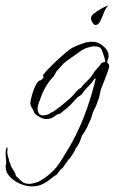

<svg xmlns="http://www.w3.org/2000/svg" viewBox="-91 -416 413 684"><path d="M22 248Q3 248 -18.5 239Q-40 230 -55.5 214Q-71 198 -71 177V176Q-70 174 -69.5 169.5Q-69 165 -69 164Q-69 156 -70 147.5Q-71 139 -71 131Q-71 126 -70.5 120Q-70 114 -67 110L-64 109Q-64 113 -64.5 117.5Q-65 122 -65 127Q-65 135 -62 143Q-59 151 -58 160Q-55 164 -54 168Q-53 172 -52 176Q-47 185 -41.5 193Q-36 201 -34 211Q-20 224 -12 231.5Q-4 239 16 239Q20 239 33 235.5Q46 232 47 231Q76 215 98 193Q112 179 123 162Q134 145 144 128Q182 67 208 0Q234 -67 250 -136H246Q236 -120 223 -107.5Q210 -95 200 -79H197L196 -76Q186 -72 173 -56.5Q160 -41 150 -33L128 -15Q126 -15 126 -12Q113 -10 102.5 -1Q92 8 72 8Q63 8 49.5 0.5Q36 -7 31 -14Q30 -17 29 -20Q28 -23 26 -26Q23 -31 20 -36.5Q17 -42 17 -48Q17 -56 22.5 -76Q28 -96 36.5 -113Q45 -130 54 -130Q56 -132 60 -135Q64 -138 64 -142Q64 -143 63.5 -143.5Q63 -144 63 -145H61Q63 -151 77 -166Q91 -181 109.5 -198.5Q128 -216 145 -230Q162 -244 169 -247Q181 -253 193.5 -257.5Q206 -262 218 -266V-265Q226 -267 231 -267Q237 -267 243 -267Q249 -267 254 -265Q269 -260 282.5 -246.5Q296 -233 296 -216Q296 -210 293.5 -204.5Q291 -199 291 -192Q298 -189 298 -180Q298 -175 292 -158.5Q286 -142 279 -124.5Q272 -107 269 -99Q266 -89 264 -77.5Q262 -66 257 -55Q254 -45 249.5 -35.5Q245 -26 240 -16Q238 -10 236.5 -4Q235 2 233 7Q230 14 226.5 21Q223 28 220 36Q217 43 209 55Q201 67 199 72Q192 98 177 115H178Q178 117 173 125Q168 133 162.5 141.5Q157 150 155 152Q151 152 151 156Q150 158 143 167Q136 176 135 178Q134 181 131 183Q128 185 126 187Q122 191 118 197Q114 203 109 208Q104 209 92.5 219Q81 229 63.5 238.5Q46 248 22 248ZM62 -5Q68 -5 77 -7.5Q86 -10 90 -14Q91 -14 92 -15.5Q93 -17 94 -16H95Q112 -27 127.5 -39.5Q143 -52 159 -66Q168 -74 177.5 -86Q187 -98 197 -103L199 -104V-106Q208 -117 219 -127Q230 -137 238 -149Q240 -152 242 -155.5Q244 -159 246 -162L264 -182L270 -191Q276 -195 282 -195Q283 -196 284 -196Q284 -201 280.5 -212.5Q277 -224 273 -234.5Q269 -245 264 -247Q260 -250 253 -250.5Q246 -251 241 -251L227 -248Q210 -244 194.5 -233Q179 -222 165 -212L144 -197Q135 -190 128 -181.5Q121 -173 113 -165Q109 -161 106.5 -155Q104 -149 100 -144Q83 -126 71.5 -106Q60 -86 52 -62Q49 -55 46 -46.5Q43 -38 43 -29Q43 -19 47.5 -12Q52 -5 62 -5ZM249 -327Q244 -327 238.5 -335.5Q233 -344 233 -351Q233 -356 238 -362.5Q243 -369 248 -370Q252 -375 266 -383Q280 -391 290 -395Q297 -397 293 -394L290 -391L286 -385Q281 -377 276 -363Q271 -350 265 -338.5Q259 -327 249 -327Z"/></svg>

Font: Qwitcher Grypen
Style: Regular
Weight: 400
Designer: Robert E. Leuschke
Foundry: Robert E. Leuschke
Version: Version 1.100; ttfautohint (v1.8.3)